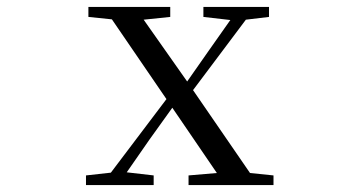

<svg xmlns="http://www.w3.org/2000/svg" viewBox="-20 -536 1040 556"><path d="M569 -487 647 -478 585 -390 522 -300 396 -479 473 -487V-516H236V-487L304 -480L462 -249L301 -36L229 -28V0H425V-28L347 -37L413 -132L479 -224L608 -35L526 -28V0H772V-28L704 -35L539 -275L692 -479L759 -487V-516H569Z"/></svg>

Font: Harano Aji Mincho
Style: Regular
Weight: 400
Foundry: Masamichi Hosoda
Version: HaranoAjiMincho-Regular version 20230610;ttx 4.39.4